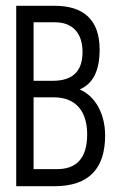

<svg xmlns="http://www.w3.org/2000/svg" viewBox="-20 -643 415 663"><path d="M36 0H168C289 0 343 -63 343 -175C343 -254 306 -313 255 -334C301 -354 324 -398 324 -472C324 -575 268 -623 169 -623H36ZM96 -364V-566H170C239 -566 265 -519 265 -464C265 -407 241 -364 162 -364ZM96 -59V-307H165C247 -307 281 -253 281 -179C281 -92 240 -59 177 -59Z"/></svg>

Font: Inconsolata Condensed Thin
Style: Regular
Weight: 100
Width: 3
Monospace: yes
Designer: Raph Levien, Cyreal, Brenton Simpson
Foundry: Raph Levien, Cyreal, Google
Version: Version 3.100